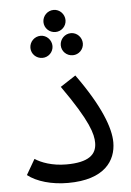

<svg xmlns="http://www.w3.org/2000/svg" viewBox="-55 -810 586 857"><g transform="rotate(-5 238.5 -381.5)"><path d="M218 -670C245 -670 267 -692 267 -719C267 -746 245 -769 218 -769C190 -769 168 -746 168 -719C168 -692 190 -670 218 -670ZM150 -560C177 -560 199 -582 199 -609C199 -636 177 -659 150 -659C122 -659 100 -636 100 -609C100 -582 122 -560 150 -560ZM286 -560C313 -560 335 -582 335 -609C335 -636 313 -659 286 -659C258 -659 236 -636 236 -609C236 -582 258 -560 286 -560ZM35 -45C76 -13 142 6 215 6C380 6 432 -76 432 -157C432 -221 395 -322 289 -469L220 -424C336 -260 351 -201 351 -162C351 -109 314 -77 215 -77C151 -77 102 -96 75 -114Z"/></g></svg>

Font: Noto Sans Arabic
Style: Regular
Weight: 400
Designer: Monotype Design Team, Nadine Chahine, Nizar Qandah and Khaled Hosny
Foundry: Monotype Imaging Inc.
Version: Version 2.012